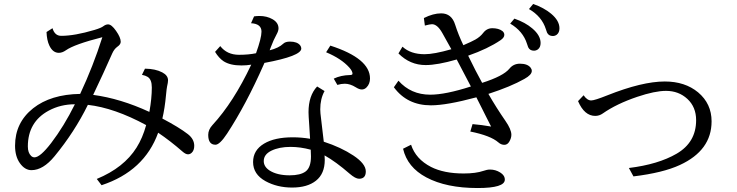

<svg xmlns="http://www.w3.org/2000/svg" viewBox="-20 -886 3680 959"><path d="M242.2 -745.1Q253.4 -707 285.6 -707Q353 -707 451.2 -736.3Q485.8 -746.6 496.6 -755.4Q508.3 -764.2 520 -764.2Q537.1 -764.2 559.6 -731.9Q583 -698.7 583 -677.2Q583 -664.1 565.9 -652.3Q550.3 -641.1 540.5 -619.1Q497.6 -521.5 445.3 -412.1Q581.1 -394 726.1 -327.1Q738.3 -394.5 738.3 -449.2Q738.3 -489.7 716.8 -502.4Q706.5 -508.8 689 -512.2L704.1 -543Q756.3 -542.5 790.5 -524.4Q819.3 -509.3 819.3 -484.9Q819.3 -474.1 814.5 -454.1Q812.5 -445.8 809.1 -410.2Q803.2 -345.7 791 -293.9Q874.5 -250 918 -216.3Q950.2 -191.4 950.2 -157.7Q950.2 -134.8 937.5 -123Q929.2 -115.2 918.9 -115.2Q907.2 -115.2 891.1 -129.4Q830.1 -182.6 770 -223.1Q700.7 -31.2 487.3 39.1L463.4 7.8Q599.1 -48.3 662.1 -148.9Q692.4 -196.8 710 -261.2Q551.3 -347.2 418.9 -362.3Q352.5 -227.1 252.4 -105.5Q195.3 -36.1 137.2 -36.1Q104 -36.1 79.1 -71.3Q55.2 -105 55.2 -158.2Q55.2 -273.4 145.5 -345.2Q233.4 -414.6 380.4 -417Q445.3 -555.2 491.2 -700.2Q351.1 -664.6 309.1 -634.8Q291 -622.1 273.9 -622.1Q243.7 -622.1 226.6 -658.2Q213.9 -684.6 212.4 -726.1ZM354 -365.2Q282.7 -365.2 223.6 -333.5Q119.1 -277.3 119.1 -154.3Q119.1 -123 135.3 -107.4Q142.6 -100.1 152.3 -100.1Q180.7 -100.1 235.8 -171.9Q299.3 -254.9 354 -365.2Z M1564 -454.1 1601.1 -431.2Q1579.6 -392.6 1579.6 -339.8Q1579.6 -323.2 1584 -290.5Q1591.8 -230 1597.2 -178.2Q1683.1 -150.4 1745.6 -108.9Q1807.1 -67.9 1807.1 -29.8Q1807.1 6.8 1773.4 6.8Q1755.4 6.8 1726.1 -18.6Q1657.7 -78.1 1601.1 -109.9Q1602.1 -100.1 1602.1 -87.4Q1602.1 -18.1 1558.1 16.6Q1515.1 50.8 1439 50.8Q1364.3 50.8 1305.7 18.6Q1244.1 -15.6 1244.1 -76.7Q1244.1 -135.7 1298.8 -168.5Q1351.6 -200.2 1442.4 -200.2Q1485.4 -200.2 1528.8 -192.9Q1526.9 -228.5 1524.4 -263.2Q1521 -309.6 1521 -325.7Q1521 -408.2 1564 -454.1ZM1532.2 -138.2Q1480.5 -152.3 1431.2 -152.3Q1374.5 -152.3 1335.4 -133.3Q1297.4 -114.7 1297.4 -81.5Q1297.4 -53.2 1326.7 -34.2Q1364.7 -10.3 1426.8 -10.3Q1481 -10.3 1506.8 -29.8Q1533.2 -49.8 1533.2 -105Q1533.2 -114.3 1532.2 -133.8ZM1249 -804.2Q1262.7 -806.2 1275.9 -806.2Q1313 -806.2 1341.3 -790Q1371.1 -772.9 1371.1 -744.1Q1371.1 -731.4 1360.8 -712.9Q1346.2 -686.5 1332.5 -649.9L1328.1 -638.2L1327.1 -634.8Q1372.6 -646.5 1394.5 -667.5Q1405.3 -678.2 1428.2 -678.2Q1464.8 -678.2 1479.5 -659.2Q1484.9 -651.9 1484.9 -643.6Q1484.9 -606 1300.8 -571.8L1297.9 -564.9Q1209 -363.3 1114.3 -218.8Q1077.6 -163.1 1056.2 -163.1Q1020 -163.1 1020 -212.4Q1020 -238.3 1041 -261.2Q1146.5 -375.5 1234.9 -563Q1211.9 -559.1 1185.5 -559.1Q1129.4 -559.1 1096.7 -580.1Q1073.2 -595.7 1054.2 -627L1080.1 -655.8Q1113.8 -612.3 1173.8 -612.3Q1221.7 -612.3 1258.8 -620.1Q1286.1 -696.3 1286.1 -728Q1286.1 -767.1 1233.9 -770ZM1647 -493.2Q1682.6 -510.3 1728 -511.2Q1740.7 -511.2 1740.7 -518.1Q1740.7 -530.8 1724.6 -548.8Q1684.6 -593.3 1608.9 -625L1629.9 -658.2Q1828.1 -594.2 1828.1 -494.1Q1828.1 -466.8 1810.5 -449.2Q1800.3 -439 1787.1 -439Q1774.4 -439 1756.8 -450.2Q1728.5 -467.8 1702.1 -467.8Q1684.6 -467.8 1665 -461.9Z M2549.3 -793Q2604 -773.9 2638.7 -744.1Q2680.2 -709 2680.2 -671.4Q2680.2 -649.9 2667 -639.6Q2657.7 -632.8 2647 -632.8Q2626.5 -632.8 2618.2 -649.9Q2616.7 -653.3 2612.3 -667Q2592.3 -730.5 2528.3 -768.1ZM2643.1 -866.2Q2697.3 -847.2 2732.9 -817.4Q2774.4 -782.7 2774.4 -744.6Q2774.4 -723.6 2761.2 -712.9Q2752 -706.1 2741.2 -706.1Q2720.7 -706.1 2712.4 -723.1Q2710.9 -726.1 2706.5 -740.2Q2686.5 -803.7 2622.1 -840.8ZM2097.2 -795.9Q2143.6 -819.3 2183.6 -819.3Q2235.8 -819.3 2253.4 -762.7Q2269.5 -711.9 2294.4 -660.2Q2337.4 -678.7 2354.5 -688.5Q2378.4 -702.1 2393.1 -721.2Q2411.1 -745.1 2439 -745.1Q2470.7 -745.1 2489.3 -731Q2499 -723.1 2499 -711.9Q2499 -698.2 2480.5 -685.5Q2417.5 -642.6 2318.4 -607.9Q2356 -530.3 2388.2 -472.2Q2494.1 -505.9 2524.4 -543Q2544.4 -567.9 2577.1 -567.9Q2614.7 -567.9 2630.4 -547.9Q2636.2 -540.5 2636.2 -531.7Q2636.2 -512.2 2599.1 -491.7Q2530.8 -453.1 2419.4 -417Q2459 -348.1 2503.9 -283.2Q2534.2 -239.7 2534.2 -212.9Q2534.2 -196.3 2523.9 -178.7Q2514.6 -162.6 2499 -162.6Q2482.9 -162.6 2469.2 -174.8Q2430.7 -208.5 2329.1 -229L2340.3 -266.1Q2386.2 -262.2 2433.1 -253.9L2426.8 -266.1L2407.2 -304.7L2387.2 -344.7L2366.2 -386.2L2359.4 -399.9Q2210.9 -359.9 2132.3 -359.9Q2013.7 -359.9 1947.3 -450.2L1970.2 -482.9Q2032.2 -413.1 2128.9 -413.1Q2205.1 -413.1 2332 -454.1L2328.6 -460.4Q2295.4 -524.4 2266.1 -579.6L2261.2 -588.9Q2165 -561 2106 -561Q2027.8 -561 1970.2 -619.1L1990.2 -652.8Q2031.2 -615.2 2100.6 -615.2Q2147.9 -615.2 2234.4 -640.1Q2210.9 -683.6 2189.5 -720.7Q2164.6 -765.1 2137.7 -765.1Q2127.9 -765.1 2102.1 -758.3ZM2033.2 -163.1Q2056.2 -91.8 2132.8 -52.2Q2197.3 -19.5 2295.9 -19.5Q2356.9 -19.5 2395 -32.7Q2412.6 -39.1 2427.7 -39.1Q2455.1 -39.1 2478.5 -24.4Q2501.5 -10.3 2501.5 11.2Q2501.5 53.2 2365.7 53.2Q2209 53.2 2109.4 0Q2014.6 -50.3 1993.2 -143.1Z M2895 -410.2Q2912.6 -384.3 2933.1 -384.3Q2949.7 -384.3 3013.2 -409.7Q3187.5 -479 3300.3 -479Q3401.4 -479 3466.8 -424.8Q3534.2 -368.2 3534.2 -279.8Q3534.2 -134.8 3376 -62Q3292 -22.9 3144 -4.9L3121.1 -46.9Q3267.6 -64.9 3359.4 -118.2Q3457 -174.8 3457 -285.6Q3457 -351.6 3413.1 -392.1Q3369.6 -432.1 3306.6 -432.1Q3251 -432.1 3162.6 -402.3Q3059.1 -367.2 2990.7 -319.3Q2973.6 -307.1 2953.1 -307.1Q2898.9 -307.1 2867.2 -380.9Z"/></svg>

Font: BIZ UDPMincho
Style: Regular
Weight: 400
Designer: TypeBank Co., Ltd.
Foundry: Morisawa Inc.
Version: Version 1.06